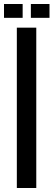

<svg xmlns="http://www.w3.org/2000/svg" viewBox="-30 -938 267 958"><path d="M54 0V-800H151V0ZM124 -849V-918H217V-849ZM-10 -849V-918H83V-849Z"/></svg>

Font: Big Shoulders Text SemiBold
Style: Regular
Weight: 600
Designer: Patric King
Foundry: XO Type Co
Version: Version 1.000; ttfautohint (v1.8.2)